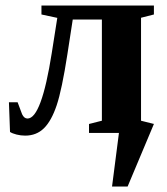

<svg xmlns="http://www.w3.org/2000/svg" viewBox="-20 -479 601 692"><path d="M439.9 193.4H383.8L408.7 0H300.8V-32.2L347.2 -43.9V-408.7H242.2L222.7 -282.2Q203.1 -155.8 184.3 -99.6Q165.5 -43.5 138.4 -16.8Q111.3 9.8 70.8 9.8Q54.7 9.8 39.6 5.9Q24.4 2 16.1 -3.4L12.2 -110.4H43.5L59.6 -67.4Q66.9 -51.8 79.1 -51.8Q129.4 -51.8 166.5 -287.6L186.5 -414.6L129.4 -426.8V-459H534.7V-426.8L488.3 -415V-43.9L534.7 -32.2Z"/></svg>

Font: Tinos
Style: Bold
Weight: 700
Designer: Steve Matteson
Foundry: Monotype Imaging Inc.
Version: Version 1.23